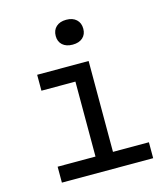

<svg xmlns="http://www.w3.org/2000/svg" viewBox="-115 -866 830 955"><g transform="rotate(-15 300.0 -388.5)"><path d="M85 0V-82H280V-468H105V-550H370V-82H555V0ZM315 -649Q282 -649 263 -666Q244 -683 244 -712Q244 -742 263 -759.5Q282 -777 315 -777Q348 -777 367 -759.5Q386 -742 386 -712Q386 -683 367 -666Q348 -649 315 -649Z"/></g></svg>

Font: JetBrainsMono NF
Style: Regular
Weight: 400
Designer: Philipp Nurullin, Konstantin Bulenkov
Foundry: JetBrains
Version: Version 2.251; ttfautohint (v1.8.3);Nerd Fonts 2.2.2